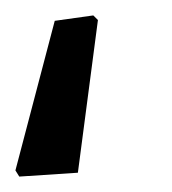

<svg xmlns="http://www.w3.org/2000/svg" viewBox="-24 -78 223 249"><path d="M1 151 -4 143 47 -51 97 -58 103 -52 77 146Z"/></svg>

Font: Alegreya Sans Medium
Style: Italic
Weight: 500
Italic angle: -7°
Designer: Juan Pablo del Peral
Foundry: Huerta Tipografica
Version: Version 2.007